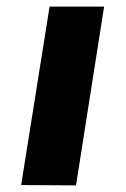

<svg xmlns="http://www.w3.org/2000/svg" viewBox="-20 -561 381 581"><path d="M210 0 44 -1 130 -541H295Z"/></svg>

Font: Georama Extra Expanded SemiBold
Style: Italic
Weight: 600
Width: 8
Italic angle: -9°
Designer: Jean-Baptiste Levee
Foundry: Production Type
Version: Version 1.000